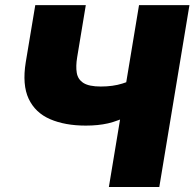

<svg xmlns="http://www.w3.org/2000/svg" viewBox="-20 -748 778 768"><path d="M323.2 -245.6Q240.2 -245.6 180.7 -271.2Q121.1 -296.9 94.7 -352.8Q68.4 -408.7 83 -499L121.1 -727.5H323.2L288.6 -518.6Q282.7 -482.9 287.1 -456.5Q291.5 -430.2 314 -416Q336.4 -401.9 383.3 -401.9Q431.6 -401.9 469.5 -413.8Q507.3 -425.8 529.8 -439L505.4 -289.6Q451.7 -263.7 412.1 -254.6Q372.6 -245.6 323.2 -245.6ZM415.5 0 536.1 -727.5H737.8L617.2 0Z"/></svg>

Font: Inter 28pt Black
Style: Italic
Weight: 900
Italic angle: -9.3988°
Designer: Rasmus Andersson
Foundry: rsms
Version: Version 4.001;git-66647c0bb